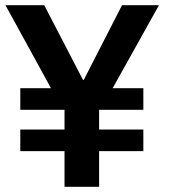

<svg xmlns="http://www.w3.org/2000/svg" viewBox="-20 -718 655 738"><path d="M531 -137V-220H361V-296H531V-379H413L591 -698H449L302 -411H299L150 -698H1L176 -379H58V-296H228V-220H58V-137H228V0H361V-137Z"/></svg>

Font: IBM Plex Devanagari Medium
Style: Regular
Weight: 600
Designer: Mike Abbink, Paul van der Laan, Pieter van Rosmalen, Erin McLaughlin
Foundry: Bold Monday
Version: Version 1.0